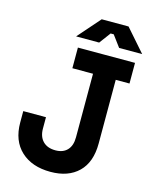

<svg xmlns="http://www.w3.org/2000/svg" viewBox="-131 -976 872 1078"><g transform="rotate(15 305.0 -437.0)"><path d="M267 14Q159 14 95.5 -45Q32 -104 32 -210V-276H164V-210Q164 -163 190 -136.5Q216 -110 263 -110Q307 -110 331.5 -136Q356 -162 356 -210V-580H236V-700H568V-580H488V-210Q488 -101 429 -43.5Q370 14 267 14ZM210 -758 324 -888H480L594 -758H460L411 -824H393L344 -758Z"/></g></svg>

Font: Space Grotesk Light
Style: Bold
Weight: 700
Version: Version 2.000